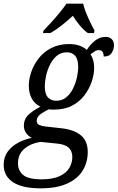

<svg xmlns="http://www.w3.org/2000/svg" viewBox="-56 -786 641 1046"><path d="M166 240Q64 240 14 206Q-36 172 -36 112Q-36 70 -14 40Q8 10 43 -8.5Q78 -27 117 -35Q99 -44 86.5 -61Q74 -78 74 -102Q74 -133 94 -155.5Q114 -178 164 -205Q134 -219 117.5 -248.5Q101 -278 101 -320Q101 -355 114.5 -394.5Q128 -434 155 -468.5Q182 -503 223.5 -524.5Q265 -546 321 -546Q349 -546 373.5 -538.5Q398 -531 417 -514Q435 -543 461 -564Q487 -585 519 -585Q541 -585 553 -572.5Q565 -560 565 -540Q565 -519 553 -498.5Q541 -478 509 -478Q509 -493 503 -503Q497 -513 483 -513Q470 -513 458.5 -505.5Q447 -498 437 -490Q457 -461 457 -416Q457 -382 444 -342.5Q431 -303 405 -268Q379 -233 338 -211Q297 -189 240 -189Q232 -189 224.5 -189Q217 -189 211 -191Q189 -181 166.5 -165.5Q144 -150 144 -127Q144 -112 157.5 -105.5Q171 -99 191 -97L281 -87Q349 -79 385.5 -48Q422 -17 422 42Q422 99 394 144Q366 189 309 214.5Q252 240 166 240ZM250 -237Q282 -237 304.5 -255.5Q327 -274 341.5 -303Q356 -332 363 -364Q370 -396 370 -422Q370 -463 353.5 -482Q337 -501 308 -501Q276 -501 253.5 -482Q231 -463 216.5 -434Q202 -405 195 -373Q188 -341 188 -316Q188 -274 205 -255.5Q222 -237 250 -237ZM171 191Q231 191 268 174Q305 157 321.5 129Q338 101 338 69Q338 37 318 18.5Q298 0 253 -4L165 -13Q114 -6 78 23.5Q42 53 42 104Q42 143 70 167Q98 191 171 191ZM181 -619Q199 -638 223 -664Q247 -690 269 -717Q291 -744 306 -766H397Q405 -732 424 -690Q443 -648 459 -619L456 -606H422Q399 -623 377.5 -649Q356 -675 341 -700Q313 -674 281 -648.5Q249 -623 218 -606H178Z"/></svg>

Font: Noto Serif SemiCondensed
Style: Italic
Weight: 400
Width: 4
Italic angle: -12°
Designer: Monotype Design Team
Foundry: Monotype Imaging Inc.
Version: Version 2.013